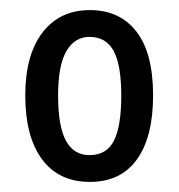

<svg xmlns="http://www.w3.org/2000/svg" viewBox="-20 -742 354 380"><path d="M283 -553Q283 -471 251 -426.5Q219 -382 158 -382Q96 -382 63 -427Q30 -472 30 -553Q30 -633 64 -677.5Q98 -722 158 -722Q217 -722 250 -679.5Q283 -637 283 -553ZM95 -553Q95 -492 110.5 -463.5Q126 -435 157 -435Q191 -435 205.5 -463.5Q220 -492 220 -553Q220 -613 205 -641Q190 -669 157 -669Q128 -669 111.5 -641Q95 -613 95 -553Z"/></svg>

Font: Noto Sans Gurmukhi ExtraCondensed
Style: Regular
Weight: 400
Width: 2
Designer: Jelle Bosma - Monotype Design Team
Foundry: Monotype Imaging Inc.
Version: Version 2.004; ttfautohint (v1.8.4.7-5d5b)